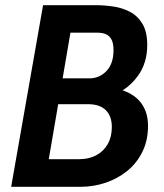

<svg xmlns="http://www.w3.org/2000/svg" viewBox="-20 -720 632 740"><path d="M23 0 146 -700H349.5Q381.5 -700 416.2 -695Q451 -690 480.8 -674.5Q510.5 -659 529 -628.2Q547.5 -597.5 547.5 -546.5Q547.5 -477 511.2 -427.2Q475 -377.5 420 -355L410.5 -382Q479 -371.5 514.8 -333.8Q550.5 -296 550.5 -235Q550.5 -179 529 -135.2Q507.5 -91.5 470.8 -61.5Q434 -31.5 387.2 -15.8Q340.5 0 290.5 0ZM174.5 -418H325Q363 -418 390.2 -446.2Q417.5 -474.5 417.5 -526.5Q417.5 -554.5 409 -569Q400.5 -583.5 386.8 -588.8Q373 -594 356 -594H251.5L168 -106.5H285.5Q322.5 -106.5 350.8 -121.5Q379 -136.5 395 -164.2Q411 -192 411 -230.5Q411 -272 388 -295.2Q365 -318.5 318.5 -318.5H156.5Z"/></svg>

Font: Cabin
Style: Bold Italic
Weight: 700
Width: 4
Italic angle: -10°
Designer: Pablo Impallari
Foundry: Pablo Impallari. http://www.impallari.com Igino Marini. http://www.ikern.com
Version: Version 3.001